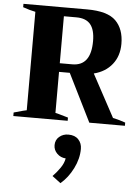

<svg xmlns="http://www.w3.org/2000/svg" viewBox="-68 -751 866 1193"><g transform="rotate(5 365.0 -155.0)"><path d="M723 -20V0H501L353 -298H286V-42Q302 -39 342 -27L366 -20V0H27V-22Q101 -43 107 -43V-657Q71 -664 29 -679V-700H426Q554 -700 605.5 -648.5Q657 -597 657 -505Q657 -429 615.5 -377Q574 -325 502 -307L645 -42Q687 -33 723 -20ZM286 -352H364Q480 -352 480 -507Q480 -577 452 -611Q424 -645 364 -645H286ZM463 167Q463 228 432.5 289Q402 350 355 390L302 350Q327 325 348 294.5Q369 264 374 234Q342 232 320 210Q298 188 298 158Q298 125 321.5 105Q345 85 378 85Q419 85 441 108.5Q463 132 463 167Z"/></g></svg>

Font: Trirong ExtraBold
Style: Regular
Weight: 800
Designer: Katatrad Team
Foundry: CadsonDemak
Version: Version 1.001